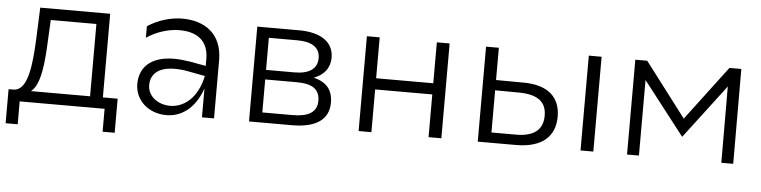

<svg xmlns="http://www.w3.org/2000/svg" viewBox="-43 -734 4206 1061"><g transform="rotate(5 2060.5 -203.5)"><path d="M9 127H76V0H547V127H614V-62H532V-526H144L137 -350C130 -208 117 -67 39 -62H9ZM133 -62C186 -102 197 -226 202 -346L208 -463H461V-62Z M1087 0H1154V-322C1154 -474 1051 -534 932 -534C866 -534 796 -512 740 -475V-411C794 -448 862 -469 922 -469C1013 -469 1083 -430 1083 -323V-285L994 -301C962 -306 933 -309 907 -309C770 -309 715 -239 715 -153C715 -65 787 5 890 5C970 5 1047 -45 1087 -160ZM781 -152C781 -214 824 -254 915 -254C937 -254 960 -252 987 -247L1083 -229C1057 -103 980 -48 906 -48C838 -48 781 -91 781 -152Z M1348 0H1587C1724 0 1790 -52 1790 -143C1790 -212 1756 -255 1683 -272C1738 -292 1772 -332 1772 -391C1772 -478 1699 -526 1580 -526H1348ZM1584 -56H1417V-239H1591C1680 -239 1720 -210 1720 -147C1720 -84 1673 -56 1584 -56ZM1575 -292H1417V-470H1575C1656 -470 1701 -441 1701 -382C1701 -323 1656 -292 1575 -292Z M1956 0H2027V-237H2344V0H2415V-526H2344V-299H2027V-526H1956Z M2617 1H2829C2969 1 3045 -61 3045 -175C3045 -284 2975 -345 2843 -346L2688 -347V-526H2617ZM2825 -56H2688V-290L2825 -289C2923 -287 2973 -252 2973 -174C2973 -95 2922 -56 2825 -56ZM3187 0H3258V-526H3187Z M3445 0H3511V-419L3740 -124L3967 -423L3968 0H4034L4033 -526H3967L3740 -225L3511 -526H3445Z"/></g></svg>

Font: Chess Sans
Style: Regular
Weight: 400
Designer: Wolf Bōese
Foundry: Wolf Bōese
Version: Version 7.223;Glyphs 3.3 (3306)